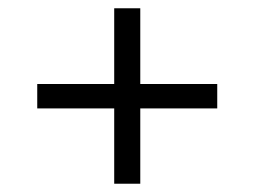

<svg xmlns="http://www.w3.org/2000/svg" viewBox="-20 -582 615 464"><path d="M256 -138V-562H319V-138ZM70 -320V-379H505V-320Z"/></svg>

Font: MOST Montserrat
Style: Regular
Weight: 400
Designer: Julieta Ulanovsky
Foundry: Julieta Ulanovsky
Version: Version 8.000;March 11, 2024;FontCreator 15.0.0.2926 64-bit